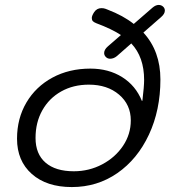

<svg xmlns="http://www.w3.org/2000/svg" viewBox="-20 -748 697 778"><path d="M648 -705Q648 -692 633 -679L561 -616Q630 -541 630 -426Q630 -302 583.5 -202.5Q537 -103 455.5 -46.5Q374 10 271 10Q169 10 109 -43Q49 -96 49 -186Q49 -268 87 -332.5Q125 -397 192.5 -433.5Q260 -470 346 -470Q420 -470 475 -435.5Q530 -401 555 -339L557 -340Q564 -398 564 -424Q564 -517 512 -572L454 -521Q441 -510 426 -510Q416 -510 409 -517Q402 -524 402 -533Q402 -547 417 -560L470 -606Q434 -630 370 -654Q360 -658 356 -662.5Q352 -667 352 -675Q352 -684 361 -698Q372 -715 391 -715Q400 -715 407 -712.5Q414 -710 416 -709Q479 -685 522 -651L598 -717Q611 -728 623 -728Q633 -728 640.5 -721.5Q648 -715 648 -705ZM510 -260Q510 -324 462.5 -364.5Q415 -405 340 -405Q277 -405 228 -377.5Q179 -350 151.5 -301Q124 -252 124 -189Q124 -124 164.5 -89Q205 -54 279 -54Q341 -54 394 -82Q447 -110 478.5 -157Q510 -204 510 -260Z"/></svg>

Font: Kodchasan
Style: Italic
Weight: 400
Italic angle: -10°
Version: Version 1.000; ttfautohint (v1.6)